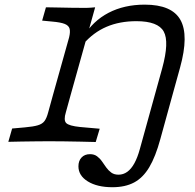

<svg xmlns="http://www.w3.org/2000/svg" viewBox="-20 -602 828 815"><path d="M205.6 -201.6 273.4 -443.5Q279 -466.9 275.4 -480.2Q271.8 -493.5 254.8 -500.4Q237.9 -507.3 200.8 -510.5L158.9 -514.5L175 -571Q192.7 -571 221.8 -570.2Q250.8 -569.4 283.9 -569Q316.9 -568.5 345.2 -568.5H346Q355.6 -568.5 364.9 -569.4Q374.2 -570.2 383.9 -571L280.6 -201.6ZM187.1 -2.4Q162.1 -2.4 131.9 -2Q101.6 -1.6 71.4 -1.2Q41.1 -0.8 15.3 0L31.5 -56.5L85.5 -61.3Q121.8 -64.5 140.7 -70.2Q159.7 -75.8 169 -88.3Q178.2 -100.8 184.7 -125.8L205.6 -201.6H280.6L259.7 -125.8Q249.2 -91.9 260.9 -79.8Q272.6 -67.7 320.2 -62.9L403.2 -55.6L386.3 0.8Q354.8 0 319.8 -0.8Q284.7 -1.6 250 -2Q215.3 -2.4 183.9 -2.4H187.9ZM637.9 -201.6 668.5 -312.1Q699.2 -424.2 675 -468.1Q650.8 -512.1 558.9 -512.1Q487.9 -512.1 432.3 -488.3Q376.6 -464.5 333.9 -415.3V-446Q374.2 -512.9 440.7 -547.6Q507.3 -582.3 594.4 -582.3Q709.7 -582.3 746 -517.3Q782.3 -452.4 744.4 -315.3L712.9 -201.6ZM457.3 192.7Q392.7 192.7 352.8 168.1Q312.9 143.5 312.9 104Q312.9 80.6 326.2 66.5Q339.5 52.4 362.1 52.4Q379.8 52.4 391.9 61.3Q404 70.2 412.9 83.1Q421.8 96 431 108.9Q440.3 121.8 452.4 130.6Q464.5 139.5 483.1 139.5Q503.2 139.5 520.2 127.4Q537.1 115.3 550.4 91.1Q563.7 66.9 573.4 31.5L637.9 -201.6H712.9L660.5 -11.3Q640.3 62.9 613.7 107.7Q587.1 152.4 549.2 172.6Q511.3 192.7 457.3 192.7Z"/></svg>

Font: Playfair 5pt SemiExpanded Light
Style: Italic
Weight: 300
Width: 6
Italic angle: -15.6°
Designer: Claus Eggers Sørensen
Foundry: Claus Eggers Sørensen
Version: Version 2.203